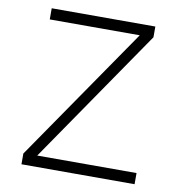

<svg xmlns="http://www.w3.org/2000/svg" viewBox="-84 -837 875 916"><g transform="rotate(10 354.0 -379.0)"><path d="M628 -54V0H80V-52L529 -704H93V-758H595V-706L147 -54Z"/></g></svg>

Font: Biryani ExtraLight
Style: Regular
Weight: 275
Designer: Dan Reynolds and Mathieu Reguer
Foundry: Dan Reynolds and Mathieu Reguer
Version: Version 1.004; ttfautohint (v1.1) -l 5 -r 5 -G 72 -x 0 -D la